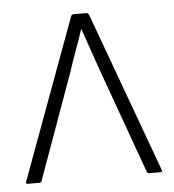

<svg xmlns="http://www.w3.org/2000/svg" viewBox="-42 -521 509 561"><g transform="rotate(-5 212.5 -241.0)"><path d="M18 0Q11 0 13 -6L186 -476Q188 -482 194 -482H231Q236 -482 239 -476L411 -6Q412 -4 411 -2Q410 0 407 0H374Q369 0 367 -4L254 -318Q244 -347 233.5 -377Q223 -407 213 -436H212Q202 -406 191 -376Q180 -346 170 -315L58 -4Q56 0 52 0Z"/></g></svg>

Font: Sofia Sans Semi Condensed ExtraLight
Style: Regular
Weight: 250
Version: Version 4.100